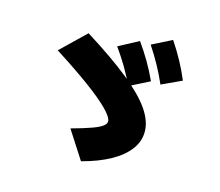

<svg xmlns="http://www.w3.org/2000/svg" viewBox="-108 -926 1216 1059"><g transform="rotate(15 500.0 -396.0)"><path d="M334 -167Q407 -187 448.5 -202Q490 -217 507.5 -230.5Q525 -244 525 -257Q525 -281 482 -324.5Q439 -368 356.5 -428.5Q274 -489 155 -565L295 -700Q453 -601 549.5 -523Q646 -445 690.5 -380Q735 -315 735 -255Q735 -200 700 -153Q665 -106 598.5 -69Q532 -32 437 -7ZM581 -475Q557 -528 529 -575Q501 -622 466 -671L580 -732Q615 -683 643 -635Q671 -587 696 -533ZM751 -529Q728 -582 701.5 -630Q675 -678 642 -728L755 -785Q789 -734 815.5 -685.5Q842 -637 865 -582Z"/></g></svg>

Font: M PLUS 2 Thin Black
Style: Regular
Weight: 900
Version: Version 1.001